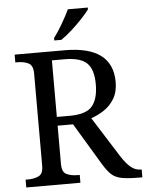

<svg xmlns="http://www.w3.org/2000/svg" viewBox="-61 -980 784 1028"><g transform="rotate(-5 331.0 -465.5)"><path d="M38 0V-42H51Q84 -42 108.5 -53.5Q133 -65 133 -109V-604Q133 -648 108.5 -660Q84 -672 51 -672H38V-714H307Q564 -714 564 -521Q564 -468 542 -431.5Q520 -395 486.5 -373Q453 -351 417 -339L554 -122Q580 -82 604 -62Q628 -42 659 -42H662V0H648Q586 0 551.5 -6.5Q517 -13 496 -32.5Q475 -52 452 -90L317 -315H234V-109Q234 -65 258.5 -53.5Q283 -42 316 -42H329V0ZM304 -362Q392 -362 424.5 -401Q457 -440 457 -518Q457 -598 422 -632Q387 -666 302 -666H234V-362ZM256 -784Q278 -813 302.5 -855Q327 -897 343 -931H450V-921Q438 -904 411 -875Q384 -846 352.5 -817.5Q321 -789 294 -771H256Z"/></g></svg>

Font: Noto Serif Old Uyghur
Style: Regular
Weight: 400
Designer: Lewis McGuffie
Foundry: Google LLC
Version: Version 1.003; ttfautohint (v1.8.4.7-5d5b)